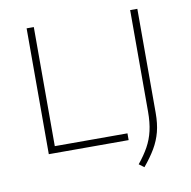

<svg xmlns="http://www.w3.org/2000/svg" viewBox="-81 -676 890 894"><g transform="rotate(-10 364.0 -229.0)"><path d="M102.5 0V-595H136.5V-32H480V0ZM530.5 137 506.5 119Q536 83 555 48.8Q574 14.5 583 -24.8Q592 -64 592 -115V-595H626V-103Q626 -52.5 615.8 -13.2Q605.5 26 584.5 61.8Q563.5 97.5 530.5 137Z"/></g></svg>

Font: Encode Sans SC SemiExpanded Thin
Style: Regular
Weight: 250
Width: 6
Designer: Multiple Designers
Foundry: Impallari Type
Version: Version 3.002